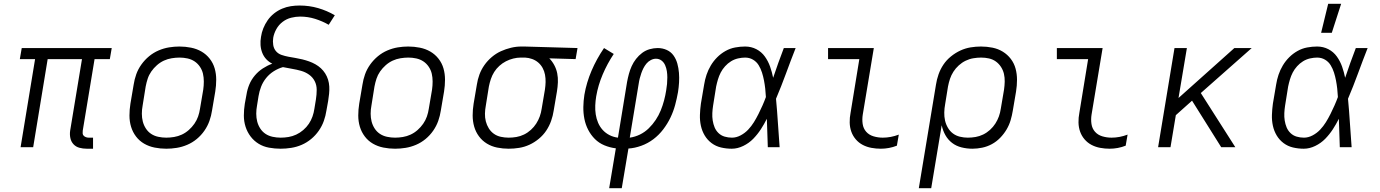

<svg xmlns="http://www.w3.org/2000/svg" viewBox="-20 -772 7240 1007"><path d="M468 8H435Q415 8 396.5 3Q378 -2 365.5 -15.5Q353 -29 349 -48Q345 -67 348 -87L410 -462H230L154 0H88L164 -462H84L94 -520H566L556 -462H476L414 -87Q413 -80 413.5 -72.5Q414 -65 419 -60Q424 -55 431 -52.5Q438 -50 445 -50H468Z M852 8Q821 8 791 2Q761 -4 736 -18.5Q711 -33 693.5 -56Q676 -79 667.5 -107Q659 -135 659 -166Q659 -197 664 -228L681 -328Q685 -355 694.5 -382Q704 -409 721.5 -433.5Q739 -458 762 -477Q785 -496 812 -507.5Q839 -519 866.5 -523.5Q894 -528 921 -528Q952 -528 982 -522Q1012 -516 1037 -501.5Q1062 -487 1080 -464Q1098 -441 1106 -413Q1114 -385 1114 -354Q1114 -323 1109 -292L1092 -192Q1088 -165 1078.5 -138Q1069 -111 1052 -86.5Q1035 -62 1012 -43Q989 -24 962 -12.5Q935 -1 907 3.5Q879 8 852 8ZM852 -50Q872 -50 893 -53.5Q914 -57 933.5 -66Q953 -75 970 -90Q987 -105 999.5 -123Q1012 -141 1019 -161Q1026 -181 1029 -202L1046 -302Q1049 -323 1049 -344.5Q1049 -366 1044.5 -385.5Q1040 -405 1028.5 -422Q1017 -439 1000.5 -450Q984 -461 963.5 -465.5Q943 -470 922 -470Q902 -470 880.5 -466.5Q859 -463 839.5 -454Q820 -445 803 -430Q786 -415 773.5 -397Q761 -379 754.5 -359Q748 -339 744 -318L728 -218Q724 -197 724 -175.5Q724 -154 729 -134.5Q734 -115 745 -98Q756 -81 772.5 -70Q789 -59 810 -54.5Q831 -50 852 -50Z M1452 8Q1421 8 1391 2.5Q1361 -3 1336.5 -18Q1312 -33 1294.5 -56Q1277 -79 1268 -107Q1259 -135 1259 -166Q1259 -197 1264 -228L1273 -277Q1277 -303 1287.5 -328.5Q1298 -354 1316.5 -376Q1335 -398 1359 -413.5Q1383 -429 1408 -438Q1390 -447 1376.5 -461.5Q1363 -476 1355.5 -495Q1348 -514 1346.5 -535.5Q1345 -557 1349 -579Q1352 -601 1361 -623.5Q1370 -646 1384 -666Q1398 -686 1417.5 -701.5Q1437 -717 1459.5 -726.5Q1482 -736 1505 -739.5Q1528 -743 1551 -743Q1602 -743 1648.5 -729.5Q1695 -716 1736 -692L1704 -642Q1671 -661 1633 -673Q1595 -685 1554 -685Q1531 -685 1507 -679Q1483 -673 1462.5 -657.5Q1442 -642 1429.5 -619.5Q1417 -597 1413 -574Q1410 -555 1413 -536Q1416 -517 1427.5 -503.5Q1439 -490 1456.5 -484Q1474 -478 1492.5 -474.5Q1511 -471 1529.5 -468Q1548 -465 1566 -460.5Q1584 -456 1601 -450Q1618 -444 1634 -435Q1650 -426 1663 -414Q1676 -402 1685.5 -387Q1695 -372 1700.5 -354.5Q1706 -337 1707 -318Q1708 -299 1706 -280Q1704 -261 1701 -242L1692 -192Q1688 -165 1678.5 -138Q1669 -111 1652 -86.5Q1635 -62 1612 -43Q1589 -24 1562.5 -12.5Q1536 -1 1507.5 3.5Q1479 8 1452 8ZM1452 -50Q1473 -50 1493.5 -53.5Q1514 -57 1533.5 -66Q1553 -75 1570.5 -90Q1588 -105 1600 -123Q1612 -141 1619 -161Q1626 -181 1629 -202L1637 -251Q1641 -276 1641 -301Q1641 -326 1630.5 -346.5Q1620 -367 1601 -380.5Q1582 -394 1559 -400.5Q1536 -407 1512 -411Q1488 -415 1464 -420Q1439 -413 1416 -398.5Q1393 -384 1376 -363Q1359 -342 1349.5 -317.5Q1340 -293 1336 -268L1328 -218Q1324 -197 1324 -175.5Q1324 -154 1329 -134.5Q1334 -115 1345 -98Q1356 -81 1372.5 -70Q1389 -59 1410 -54.5Q1431 -50 1452 -50Z M2052 8Q2021 8 1991 2Q1961 -4 1936 -18.5Q1911 -33 1893.5 -56Q1876 -79 1867.5 -107Q1859 -135 1859 -166Q1859 -197 1864 -228L1881 -328Q1885 -355 1894.5 -382Q1904 -409 1921.5 -433.5Q1939 -458 1962 -477Q1985 -496 2012 -507.5Q2039 -519 2066.5 -523.5Q2094 -528 2121 -528Q2152 -528 2182 -522Q2212 -516 2237 -501.5Q2262 -487 2280 -464Q2298 -441 2306 -413Q2314 -385 2314 -354Q2314 -323 2309 -292L2292 -192Q2288 -165 2278.5 -138Q2269 -111 2252 -86.5Q2235 -62 2212 -43Q2189 -24 2162 -12.5Q2135 -1 2107 3.5Q2079 8 2052 8ZM2052 -50Q2072 -50 2093 -53.5Q2114 -57 2133.5 -66Q2153 -75 2170 -90Q2187 -105 2199.5 -123Q2212 -141 2219 -161Q2226 -181 2229 -202L2246 -302Q2249 -323 2249 -344.5Q2249 -366 2244.5 -385.5Q2240 -405 2228.5 -422Q2217 -439 2200.5 -450Q2184 -461 2163.5 -465.5Q2143 -470 2122 -470Q2102 -470 2080.5 -466.5Q2059 -463 2039.5 -454Q2020 -445 2003 -430Q1986 -415 1973.5 -397Q1961 -379 1954.5 -359Q1948 -339 1944 -318L1928 -218Q1924 -197 1924 -175.5Q1924 -154 1929 -134.5Q1934 -115 1945 -98Q1956 -81 1972.5 -70Q1989 -59 2010 -54.5Q2031 -50 2052 -50Z M2648 8Q2617 8 2587.5 2Q2558 -4 2533.5 -19Q2509 -34 2492 -57Q2475 -80 2467 -108Q2459 -136 2459 -166.5Q2459 -197 2464 -228L2481 -328Q2485 -355 2494.5 -381Q2504 -407 2520.5 -430.5Q2537 -454 2559.5 -473Q2582 -492 2607.5 -503.5Q2633 -515 2660 -521.5Q2687 -528 2714 -528H2731L3009 -520L2999 -462L2861 -466Q2876 -451 2887 -430.5Q2898 -410 2902.5 -387.5Q2907 -365 2906 -340.5Q2905 -316 2901 -292L2884 -192Q2880 -165 2870.5 -138Q2861 -111 2845 -87Q2829 -63 2806 -44Q2783 -25 2757 -13Q2731 -1 2703 3.5Q2675 8 2648 8ZM2648 -50Q2668 -50 2688.5 -53.5Q2709 -57 2728.5 -66.5Q2748 -76 2764.5 -91Q2781 -106 2792.5 -124Q2804 -142 2811 -161.5Q2818 -181 2821 -202L2838 -302Q2841 -322 2841.5 -341.5Q2842 -361 2838.5 -380Q2835 -399 2826 -415.5Q2817 -432 2803 -444Q2789 -456 2771 -462.5Q2753 -469 2734 -470H2711Q2692 -470 2672 -465Q2652 -460 2633.5 -450.5Q2615 -441 2599 -426.5Q2583 -412 2572 -394.5Q2561 -377 2554.5 -357.5Q2548 -338 2544 -318L2528 -218Q2524 -197 2523.5 -176Q2523 -155 2528 -135.5Q2533 -116 2543.5 -99Q2554 -82 2570 -70.5Q2586 -59 2606.5 -54.5Q2627 -50 2648 -50Z M3175 215 3210 6Q3178 2 3149.5 -10Q3121 -22 3100 -43Q3079 -64 3065 -91Q3051 -118 3045 -148.5Q3039 -179 3039.5 -211Q3040 -243 3045 -275Q3056 -339 3082.5 -401Q3109 -463 3148 -520L3199 -489Q3165 -438 3141 -381.5Q3117 -325 3107 -267Q3103 -243 3102 -219Q3101 -195 3104.5 -172Q3108 -149 3117 -128Q3126 -107 3141 -90.5Q3156 -74 3176.5 -63.5Q3197 -53 3221 -50L3269 -343Q3273 -364 3278.5 -384.5Q3284 -405 3293 -425Q3302 -445 3316 -463Q3330 -481 3348 -494.5Q3366 -508 3387.5 -514Q3409 -520 3429 -520Q3455 -520 3477 -510Q3499 -500 3512.5 -481Q3526 -462 3532.5 -438.5Q3539 -415 3541 -390Q3543 -365 3541.5 -339.5Q3540 -314 3536 -289Q3530 -255 3521 -221.5Q3512 -188 3496.5 -155.5Q3481 -123 3458.5 -93.5Q3436 -64 3407 -42Q3378 -20 3343.5 -7.5Q3309 5 3276 7L3241 215ZM3283 -50Q3311 -54 3336.5 -66.5Q3362 -79 3382.5 -99Q3403 -119 3419 -143Q3435 -167 3445.5 -193Q3456 -219 3463 -245.5Q3470 -272 3474 -298Q3477 -315 3478.5 -332Q3480 -349 3480 -366Q3480 -383 3477.5 -399Q3475 -415 3468.5 -430Q3462 -445 3449.5 -454.5Q3437 -464 3420 -464Q3407 -464 3393.5 -457Q3380 -450 3370.5 -438.5Q3361 -427 3354.5 -414Q3348 -401 3343.5 -388Q3339 -375 3335.5 -361.5Q3332 -348 3330 -334Z M3818 8Q3789 8 3761.5 1.5Q3734 -5 3712 -21.5Q3690 -38 3676 -61.5Q3662 -85 3656 -112.5Q3650 -140 3651 -169.5Q3652 -199 3656 -228L3673 -328Q3677 -354 3685.5 -379.5Q3694 -405 3708 -428.5Q3722 -452 3741.5 -471.5Q3761 -491 3785 -504.5Q3809 -518 3835.5 -523Q3862 -528 3888 -528Q3920 -528 3947 -514Q3974 -500 3991.5 -475.5Q4009 -451 4019 -422.5Q4029 -394 4035 -364Q4048 -403 4062 -442Q4076 -481 4091 -520H4153Q4127 -454 4102.5 -387Q4078 -320 4050 -254Q4056 -191 4060 -127Q4064 -63 4069 0H4007Q4006 -37 4004.5 -74.5Q4003 -112 4002 -149Q3988 -121 3970.5 -94Q3953 -67 3930.5 -44Q3908 -21 3878 -6.5Q3848 8 3818 8ZM3819 -50Q3842 -50 3864.5 -62Q3887 -74 3904 -92Q3921 -110 3934 -131Q3947 -152 3958 -174Q3969 -196 3979 -218.5Q3989 -241 3997 -263Q3996 -285 3993.5 -307Q3991 -329 3987 -350Q3983 -371 3976.5 -391.5Q3970 -412 3959 -430Q3948 -448 3929.5 -459Q3911 -470 3888 -470Q3870 -470 3850.5 -465.5Q3831 -461 3814 -450.5Q3797 -440 3783 -424.5Q3769 -409 3760 -391.5Q3751 -374 3745.5 -355.5Q3740 -337 3736 -318L3720 -218Q3717 -199 3716 -179Q3715 -159 3718 -140Q3721 -121 3728 -104Q3735 -87 3748.5 -74Q3762 -61 3780.5 -55.5Q3799 -50 3819 -50Z M4600 8Q4575 8 4550.5 3.5Q4526 -1 4505 -12Q4484 -23 4468.5 -41Q4453 -59 4445 -81.5Q4437 -104 4436.5 -129.5Q4436 -155 4441 -180L4487 -462H4323V-520H4563L4505 -171Q4501 -146 4504.5 -122Q4508 -98 4523 -81Q4538 -64 4561.5 -57Q4585 -50 4610 -50Q4631 -50 4652 -54Q4673 -58 4694 -66L4684 -8Q4664 0 4642.5 4Q4621 8 4600 8Z M4799 215 4889 -328Q4893 -355 4902.5 -382Q4912 -409 4928 -433Q4944 -457 4967.5 -476Q4991 -495 5017 -507Q5043 -519 5070.5 -523.5Q5098 -528 5125 -528Q5156 -528 5185.5 -522Q5215 -516 5239.5 -501Q5264 -486 5281.5 -463Q5299 -440 5306.5 -412Q5314 -384 5314 -353.5Q5314 -323 5309 -292L5292 -192Q5288 -167 5280.5 -141.5Q5273 -116 5259 -92.5Q5245 -69 5225.5 -49Q5206 -29 5182 -16Q5158 -3 5131.5 2.5Q5105 8 5080 8Q5051 8 5023 1Q4995 -6 4973.5 -22.5Q4952 -39 4938.5 -63Q4925 -87 4919 -115L4864 215ZM5056 -50Q5076 -50 5096.5 -53.5Q5117 -57 5136.5 -66.5Q5156 -76 5172.5 -91Q5189 -106 5200.5 -124Q5212 -142 5219 -161.5Q5226 -181 5229 -202L5246 -302Q5249 -323 5249.5 -344Q5250 -365 5245.5 -384.5Q5241 -404 5230 -421Q5219 -438 5203 -449.5Q5187 -461 5167 -465.5Q5147 -470 5126 -470Q5106 -470 5085 -466.5Q5064 -463 5044.5 -453.5Q5025 -444 5008.5 -429Q4992 -414 4980.5 -396Q4969 -378 4962.5 -358.5Q4956 -339 4952 -318L4937 -225Q4933 -204 4932.5 -182Q4932 -160 4936.5 -140Q4941 -120 4951.5 -102Q4962 -84 4978 -72Q4994 -60 5014.5 -55Q5035 -50 5056 -50Z M5800 8Q5775 8 5750.5 3.5Q5726 -1 5705 -12Q5684 -23 5668.5 -41Q5653 -59 5645 -81.5Q5637 -104 5636.5 -129.5Q5636 -155 5641 -180L5687 -462H5523V-520H5763L5705 -171Q5701 -146 5704.5 -122Q5708 -98 5723 -81Q5738 -64 5761.5 -57Q5785 -50 5810 -50Q5831 -50 5852 -54Q5873 -58 5894 -66L5884 -8Q5864 0 5842.5 4Q5821 8 5800 8Z M6054 0 6140 -520H6205L6161 -258L6454 -520H6545L6278 -284L6459 0H6385L6232 -244L6147 -168L6119 0Z M6818 8Q6789 8 6761.5 1.5Q6734 -5 6712 -21.5Q6690 -38 6676 -61.5Q6662 -85 6656 -112.5Q6650 -140 6651 -169.5Q6652 -199 6656 -228L6673 -328Q6677 -354 6685.5 -379.5Q6694 -405 6708 -428.5Q6722 -452 6741.5 -471.5Q6761 -491 6785 -504.5Q6809 -518 6835.5 -523Q6862 -528 6888 -528Q6920 -528 6947 -514Q6974 -500 6991.5 -475.5Q7009 -451 7019 -422.5Q7029 -394 7035 -364Q7048 -403 7062 -442Q7076 -481 7091 -520H7153Q7127 -454 7102.5 -387Q7078 -320 7050 -254Q7056 -191 7060 -127Q7064 -63 7069 0H7007Q7006 -37 7004.5 -74.5Q7003 -112 7002 -149Q6988 -121 6970.5 -94Q6953 -67 6930.5 -44Q6908 -21 6878 -6.5Q6848 8 6818 8ZM6819 -50Q6842 -50 6864.5 -62Q6887 -74 6904 -92Q6921 -110 6934 -131Q6947 -152 6958 -174Q6969 -196 6979 -218.5Q6989 -241 6997 -263Q6996 -285 6993.5 -307Q6991 -329 6987 -350Q6983 -371 6976.5 -391.5Q6970 -412 6959 -430Q6948 -448 6929.5 -459Q6911 -470 6888 -470Q6870 -470 6850.5 -465.5Q6831 -461 6814 -450.5Q6797 -440 6783 -424.5Q6769 -409 6760 -391.5Q6751 -374 6745.5 -355.5Q6740 -337 6736 -318L6720 -218Q6717 -199 6716 -179Q6715 -159 6718 -140Q6721 -121 6728 -104Q6735 -87 6748.5 -74Q6762 -61 6780.5 -55.5Q6799 -50 6819 -50ZM6909 -600 6946 -752H7014L6965 -600Z"/></svg>

Font: Iosevka Light Extended Oblique
Style: Regular
Weight: 300
Width: 7
Italic angle: -9°
Monospace: yes
Designer: Belleve Invis
Foundry: Belleve Invis
Version: Version 32.5.0; ttfautohint (v1.8.4)